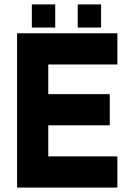

<svg xmlns="http://www.w3.org/2000/svg" viewBox="-20 -851 610 871"><path d="M57.5 0V-700H512.5V-558.5H199V-424H478V-282.5H199V-141.5H512.5V0ZM130 -71H447.5H130V-353.5H412.5H130V-629.5H447.5H130ZM332.5 -726V-831H438.5V-726ZM124.5 -726V-831H230.5V-726ZM177 -773H176.5V-783H177ZM386 -773H385.5V-783H386Z"/></svg>

Font: Tourney Black
Style: Regular
Weight: 900
Version: Version 1.015